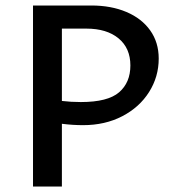

<svg xmlns="http://www.w3.org/2000/svg" viewBox="-20 -678 641 698"><path d="M557 -465Q557 -399 522 -343.5Q487 -288 424.5 -255.5Q362 -223 282 -223Q244 -223 205 -228V0H100V-658H312Q384 -658 439.5 -634.5Q495 -611 526 -567.5Q557 -524 557 -465ZM454 -440Q454 -503 411 -538.5Q368 -574 294 -574H205V-311Q238 -307 274 -307Q372 -307 413 -342.5Q454 -378 454 -440Z"/></svg>

Font: Ysabeau Semibold
Style: Regular
Weight: 600
Designer: Christian Thalmann (Catharsis Fonts)
Version: Version 0.003